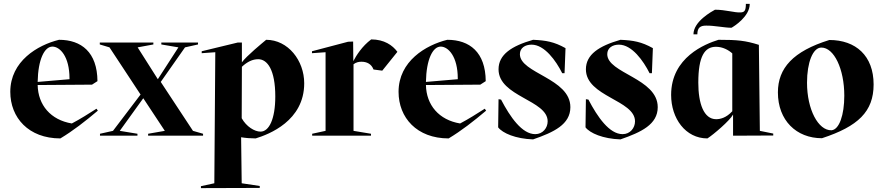

<svg xmlns="http://www.w3.org/2000/svg" viewBox="-20 -699 4555 989"><path d="M33 -226C33 -93 127 14 291 14C356 -25 419 -74 484 -129L477 -139C436 -113 394 -86 350 -63C241 -81 176 -158 174 -261L454 -263L482 -281C481 -430 399 -494 284 -494C174 -467 33 -384 33 -226ZM174 -277C176 -393 209 -459 250 -459C289 -459 338 -408 338 -295V-291Z M495 0H688V-10L597 -25L718 -193L829 -25L743 -10V0H1026V-10L974 -25L808 -277L933 -455L1000 -470V-480H811V-470L899 -455L793 -291L689 -455L770 -470V-480H494V-470L544 -455L704 -212L562 -25L495 -10Z M1084 245 1015 260V270L1318 269V259L1225 245L1222 8C1246 12 1271 14 1297 14C1365 -7 1547 -76 1547 -270C1547 -387 1464 -494 1351 -494C1332 -478 1251 -412 1226 -378V-480H1205L1019 -435V-425L1089 -430ZM1225 -90 1226 -355C1254 -381 1281 -394 1310 -394C1357 -394 1398 -340 1398 -202C1398 -86 1366 -21 1322 -21C1291 -21 1249 -47 1225 -90Z M1842 -381C1869 -381 1893 -370 1904 -341L1949 -335L2027 -432C2002 -466 1959 -496 1892 -496C1845 -461 1815 -413 1800 -384L1799 -485L1773 -484L1587 -435V-425L1657 -430V-25L1588 -10V0H1891V-10L1801 -25V-368C1815 -379 1830 -381 1842 -381Z M2033 -226C2033 -93 2127 14 2291 14C2356 -25 2419 -74 2484 -129L2477 -139C2436 -113 2394 -86 2350 -63C2241 -81 2176 -158 2174 -261L2454 -263L2482 -281C2481 -430 2399 -494 2284 -494C2174 -467 2033 -384 2033 -226ZM2174 -277C2176 -393 2209 -459 2250 -459C2289 -459 2338 -408 2338 -295V-291Z M2546 -43C2569 -13 2636 16 2726 19C2833 -18 2918 -58 2918 -147C2918 -296 2658 -321 2658 -420C2658 -452 2685 -469 2718 -469C2785 -469 2844 -386 2876 -322H2888L2893 -451C2834 -484 2792 -491 2726 -494C2615 -462 2548 -418 2548 -342C2548 -201 2801 -184 2801 -74C2801 -40 2776 -8 2737 -8C2669 -8 2608 -96 2561 -186L2548 -188Z M2996 -43C3019 -13 3086 16 3176 19C3283 -18 3368 -58 3368 -147C3368 -296 3108 -321 3108 -420C3108 -452 3135 -469 3168 -469C3235 -469 3294 -386 3326 -322H3338L3343 -451C3284 -484 3242 -491 3176 -494C3065 -462 2998 -418 2998 -342C2998 -201 3251 -184 3251 -74C3251 -40 3226 -8 3187 -8C3119 -8 3058 -96 3011 -186L2998 -188Z M3437 -210C3437 -89 3511 14 3624 14C3654 -5 3740 -78 3756 -109V0L3963 -1V-11L3894 -25L3889 -468C3819 -490 3779 -494 3681 -494C3613 -473 3437 -404 3437 -210ZM3577 -273C3577 -410 3610 -458 3668 -458C3703 -458 3733 -441 3752 -424V-126C3721 -92 3690 -85 3669 -85C3605 -85 3577 -166 3577 -273ZM3552 -522H3572C3572 -558 3589 -567 3617 -567C3657 -568 3712 -556 3748 -556C3759 -562 3842 -613 3842 -679H3822C3822 -644 3815 -636 3795 -635C3765 -633 3717 -649 3663 -649C3647 -640 3552 -589 3552 -522Z M4263 -28C4195 -26 4137 -135 4137 -273C4137 -377 4167 -454 4211 -454C4276 -454 4329 -344 4329 -206C4329 -107 4303 -31 4263 -28ZM4480 -264C4480 -412 4388 -493 4252 -493C4065 -435 3987 -348 3987 -223C3987 -79 4082 13 4214 13C4400 -48 4480 -124 4480 -264Z"/></svg>

Font: Mazius Display
Style: Bold
Weight: 700
Designer: Alberto Casagrande & Collletttivo
Foundry: Collletttivo
Version: Version 2.000;Glyphs 3.2 (3221)